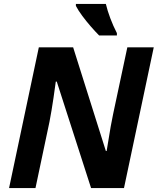

<svg xmlns="http://www.w3.org/2000/svg" viewBox="-20 -954 800 974"><path d="M26 0 177 -714H351L517 -188H521Q525 -209 530 -242.5Q535 -276 541.5 -312Q548 -348 554 -376L626 -714H760L609 0H442L268 -540H263Q262 -534 259 -511.5Q256 -489 251.5 -458Q247 -427 241.5 -394.5Q236 -362 231 -336L160 0ZM483 -774Q463 -794 440 -820.5Q417 -847 397 -874Q377 -901 365 -924V-934H517Q525 -900 539.5 -861.5Q554 -823 573 -786V-774Z"/></svg>

Font: Noto IKEA Latin
Style: Bold Italic
Weight: 700
Italic angle: -12°
Designer: Monotype Design Team
Foundry: Monotype Imaging Inc.
Version: Version 1.0